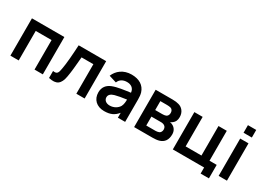

<svg xmlns="http://www.w3.org/2000/svg" viewBox="-12 -1590 3444 2506"><g transform="rotate(30 1710.0 -337.0)"><path d="M561.5 -562.5H72.9V0H197.9V-444.8H436.5V0H561.5Z M777.1 -562.5C769.8 -418.8 759.4 -279.2 741.7 -186.5C730.2 -119.8 716.7 -93.8 655.2 -105.2V0C777.1 28.1 832.3 -12.5 854.2 -138.5C868.8 -216.7 877.1 -312.5 888.5 -444.8H1066.7V0H1191.7V-562.5Z M1802.1 0V-338.5C1802.1 -375 1799 -408.3 1790.6 -437.5C1761.5 -529.2 1684.4 -578.1 1568.8 -578.1C1444.8 -578.1 1361.5 -508.3 1326 -420.8L1439.6 -385.4C1460.4 -439.6 1508.3 -463.5 1564.6 -463.5C1624 -463.5 1671.9 -435.4 1678.1 -367.7C1583.3 -354.2 1488.5 -343.8 1414.6 -314.6C1349 -288.5 1306.3 -239.6 1306.3 -159.4C1306.3 -54.2 1379.2 15.6 1491.7 15.6C1588.5 15.6 1643.8 -13.5 1692.7 -74V0ZM1658.3 -158.3C1632.3 -114.6 1579.2 -83.3 1519.8 -83.3C1460.4 -83.3 1429.2 -117.7 1429.2 -156.2C1429.2 -197.9 1461.5 -219.8 1507.3 -233.3C1557.3 -246.9 1599 -253.1 1678.1 -264.6C1678.1 -236.5 1676 -190.6 1658.3 -158.3Z M1937.5 -562.5V0H2213.5C2249 0 2283.3 -3.1 2309.4 -10.4C2380.2 -30.2 2416.7 -82.3 2416.7 -165.6C2416.7 -222.9 2386.5 -260.4 2349 -278.1C2337.5 -284.4 2322.9 -288.5 2310.4 -290.6C2322.9 -294.8 2335.4 -301 2346.9 -311.5C2372.9 -332.3 2388.5 -361.5 2388.5 -410.4C2388.5 -488.5 2339.6 -537.5 2286.5 -551C2261.5 -558.3 2233.3 -562.5 2192.7 -562.5ZM2064.6 -464.6H2166.7C2185.4 -464.6 2206.2 -462.5 2221.9 -458.3C2247.9 -450 2259.4 -425 2259.4 -397.9C2259.4 -370.8 2247.9 -347.9 2226 -338.5C2211.5 -332.3 2189.6 -330.2 2168.8 -330.2H2064.6ZM2064.6 -231.3H2202.1C2218.8 -231.3 2232.3 -231.3 2244.8 -226C2268.8 -218.8 2288.5 -199 2288.5 -165.6C2288.5 -139.6 2277.1 -113.5 2252.1 -105.2C2238.5 -100 2219.8 -96.9 2205.2 -96.9H2064.6Z M3009.4 -111.5V-562.5H2884.4V-117.7H2645.8V-562.5H2520.8V0H2992.7V91.7H3117.7V-111.5Z M3211.5 -764.6V-650H3336.5V-764.6ZM3211.5 -562.5H3336.5V0H3211.5Z"/></g></svg>

Font: Manrope3 Bold
Style: Regular
Weight: 700
Designer: Mikhail Sharanda
Foundry: Mikhail Sharanda
Version: Version 3.000;PS 003.000;hotconv 1.0.88;makeotf.lib2.5.64775